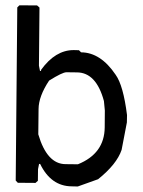

<svg xmlns="http://www.w3.org/2000/svg" viewBox="-20 -692 528 710"><path d="M117.2 -671.9 126 -664.1 124 -449.2 127.9 -429.7H131.8V-433.6Q184.6 -506.8 252.4 -506.8Q252.9 -506.8 253.4 -506.8L272 -506.3L279.8 -498.5Q352.1 -498 407.7 -415.5Q436 -376 449.7 -266.6L449.2 -239.3L429.7 -137.7Q411.6 -84.5 342.8 -29.3L267.6 -2.4L245.1 -2.9Q168.5 -3.4 128.4 -85.9H124.5L120.6 -66.4L120.1 -23.4L111.3 -15.6L45.9 -16.1L38.1 -24.4L43.9 -664.6L51.8 -672.4ZM367.7 -283.2 364.3 -318.4Q335.9 -423.8 264.6 -424.3L225.6 -424.8Q210.9 -424.8 161.6 -394Q123 -335.9 122.6 -289.1L121.6 -195.3Q153.8 -85.4 222.2 -85L268.1 -84.5Q366.2 -124 367.2 -220.7Z"/></svg>

Font: LaylaRuqaa
Style: Regular
Weight: 400
Version: Version 2.0